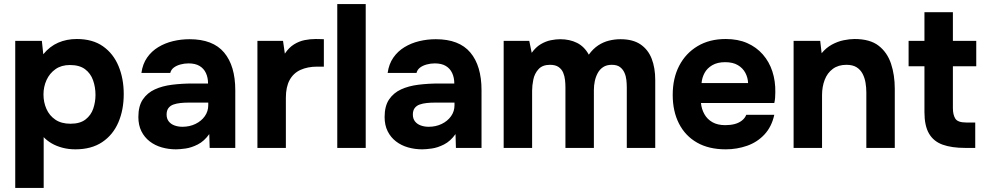

<svg xmlns="http://www.w3.org/2000/svg" viewBox="-20 -728 4842 945"><path d="M55 197V-527H186L193 -461Q225 -500 266.5 -518Q308 -536 358 -536Q436 -536 487 -500Q538 -464 563.5 -402.5Q589 -341 589 -265Q589 -187 562.5 -125.5Q536 -64 483 -28.5Q430 7 351 7Q317 7 287 -1Q257 -9 234 -22.5Q211 -36 195 -53V197ZM327 -119Q374 -119 401 -140Q428 -161 439 -193.5Q450 -226 450 -261Q450 -299 438 -333Q426 -367 398.5 -387.5Q371 -408 324 -408Q282 -408 253 -387.5Q224 -367 209 -334Q194 -301 194 -263Q194 -225 208.5 -192Q223 -159 252.5 -139Q282 -119 327 -119Z M846 7Q810 7 776.5 -2.5Q743 -12 717 -32Q691 -52 676 -82Q661 -112 661 -152Q661 -206 683 -238.5Q705 -271 742 -288Q779 -305 827.5 -311Q876 -317 928 -317H1004Q1004 -346 993.5 -368.5Q983 -391 962 -403.5Q941 -416 908 -416Q887 -416 867.5 -410.5Q848 -405 835 -395Q822 -385 818 -369H676Q682 -413 704 -444.5Q726 -476 759 -496Q792 -516 831.5 -525.5Q871 -535 913 -535Q1028 -535 1083 -469.5Q1138 -404 1138 -284V0H1012L1010 -68Q985 -33 953.5 -17Q922 -1 893 3Q864 7 846 7ZM878 -104Q913 -104 942 -118Q971 -132 988 -156Q1005 -180 1005 -210V-223H909Q888 -223 868.5 -221Q849 -219 833.5 -213.5Q818 -208 809 -196Q800 -184 800 -164Q800 -144 810.5 -130.5Q821 -117 839 -110.5Q857 -104 878 -104Z M1247 0V-527H1373L1382 -464Q1402 -494 1427 -509.5Q1452 -525 1479 -530.5Q1506 -536 1534 -536Q1547 -536 1558 -535.5Q1569 -535 1574 -535V-400H1541Q1494 -400 1459 -384Q1424 -368 1405.5 -334Q1387 -300 1387 -247V0Z M1640 0V-708H1780V0Z M2058 7Q2022 7 1988.5 -2.5Q1955 -12 1929 -32Q1903 -52 1888 -82Q1873 -112 1873 -152Q1873 -206 1895 -238.5Q1917 -271 1954 -288Q1991 -305 2039.5 -311Q2088 -317 2140 -317H2216Q2216 -346 2205.5 -368.5Q2195 -391 2174 -403.5Q2153 -416 2120 -416Q2099 -416 2079.5 -410.5Q2060 -405 2047 -395Q2034 -385 2030 -369H1888Q1894 -413 1916 -444.5Q1938 -476 1971 -496Q2004 -516 2043.5 -525.5Q2083 -535 2125 -535Q2240 -535 2295 -469.5Q2350 -404 2350 -284V0H2224L2222 -68Q2197 -33 2165.5 -17Q2134 -1 2105 3Q2076 7 2058 7ZM2090 -104Q2125 -104 2154 -118Q2183 -132 2200 -156Q2217 -180 2217 -210V-223H2121Q2100 -223 2080.5 -221Q2061 -219 2045.5 -213.5Q2030 -208 2021 -196Q2012 -184 2012 -164Q2012 -144 2022.5 -130.5Q2033 -117 2051 -110.5Q2069 -104 2090 -104Z M2459 0V-527H2585L2597 -468Q2617 -496 2641.5 -510.5Q2666 -525 2691 -530Q2716 -535 2737 -535Q2784 -535 2820 -517Q2856 -499 2878 -459Q2899 -488 2924 -504.5Q2949 -521 2977 -528Q3005 -535 3034 -535Q3095 -535 3132.5 -509.5Q3170 -484 3187.5 -439Q3205 -394 3205 -334V0H3065V-297Q3065 -315 3063 -334Q3061 -353 3053.5 -370Q3046 -387 3031.5 -398Q3017 -409 2991 -409Q2966 -409 2949 -398Q2932 -387 2922 -368.5Q2912 -350 2907.5 -328.5Q2903 -307 2903 -285V0H2763V-298Q2763 -315 2761 -334Q2759 -353 2752 -370Q2745 -387 2729.5 -398Q2714 -409 2687 -409Q2650 -409 2630.5 -387.5Q2611 -366 2605 -336.5Q2599 -307 2599 -282V0Z M3552 7Q3469 7 3411 -26Q3353 -59 3322 -119.5Q3291 -180 3291 -261Q3291 -343 3323 -404.5Q3355 -466 3413.5 -501Q3472 -536 3552 -536Q3612 -536 3657.5 -516Q3703 -496 3734.5 -460Q3766 -424 3781.5 -376.5Q3797 -329 3796 -274Q3796 -260 3795 -247Q3794 -234 3791 -221H3430Q3433 -191 3447 -166Q3461 -141 3486.5 -126.5Q3512 -112 3550 -112Q3575 -112 3596 -117.5Q3617 -123 3632 -135Q3647 -147 3653 -163H3791Q3778 -104 3742.5 -66Q3707 -28 3657 -10.5Q3607 7 3552 7ZM3433 -319H3662Q3661 -346 3648.5 -369.5Q3636 -393 3611.5 -407.5Q3587 -422 3549 -422Q3511 -422 3485.5 -407Q3460 -392 3447.5 -368.5Q3435 -345 3433 -319Z M3886 0V-527H4017L4024 -466Q4046 -493 4074.5 -508.5Q4103 -524 4132.5 -530Q4162 -536 4186 -536Q4262 -536 4304.5 -503Q4347 -470 4365.5 -414.5Q4384 -359 4384 -291V0H4244V-273Q4244 -297 4240 -321Q4236 -345 4225.5 -365Q4215 -385 4196 -397Q4177 -409 4146 -409Q4106 -409 4079 -389Q4052 -369 4039 -335Q4026 -301 4026 -260V0Z M4730 0Q4664 0 4619.5 -16Q4575 -32 4552.5 -70.5Q4530 -109 4530 -176V-402H4452V-527H4530V-668H4670V-527H4785V-402H4670V-196Q4670 -163 4682 -144Q4694 -125 4736 -125H4780V0Z"/></svg>

Font: Onest
Style: Bold
Weight: 700
Designer: Dmitri Voloshin, Andrey Kudryavtsev
Foundry: Dmitri Voloshin, Andrey Kudryavtsev
Version: Version 1.000;gftools[0.9.33]